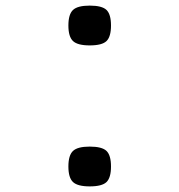

<svg xmlns="http://www.w3.org/2000/svg" viewBox="-20 -651 640 685"><path d="M300 -489Q257 -489 240.5 -504.5Q224 -520 224 -560Q224 -600 240.5 -615.5Q257 -631 300 -631Q344 -631 360 -615.5Q376 -600 376 -560Q376 -520 360 -504.5Q344 -489 300 -489ZM300 14Q257 14 240.5 -1.5Q224 -17 224 -57Q224 -97 240.5 -112.5Q257 -128 300 -128Q344 -128 360 -112.5Q376 -97 376 -57Q376 -17 360 -1.5Q344 14 300 14Z"/></svg>

Font: Victor Mono Thin Medium
Style: Regular
Weight: 500
Monospace: yes
Version: Version 1.561;gftools[0.9.30]